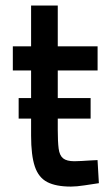

<svg xmlns="http://www.w3.org/2000/svg" viewBox="-20 -668 398 699"><path d="M238.4 11.3Q184 11.3 152.2 -5.1Q120.4 -21.5 106.8 -61.9Q93.2 -102.3 93.2 -174.3V-411.5H26.7V-499.4H93.2V-647.9H190.3V-499.4H335.3V-411.5H190.3V-195.3Q190.3 -152.1 193.5 -127.1Q196.7 -102.2 209.7 -91.6Q222.8 -81 250.9 -81Q260.9 -81 276.2 -81.9Q291.5 -82.7 307.4 -83.8Q323.3 -84.8 335.1 -85.2L340 -1.1Q318.4 2.1 288.4 6.7Q258.4 11.3 238.4 11.3ZM47.9 -236.2V-310.9H309.9V-236.2Z"/></svg>

Font: TitilliumWeb ExtraLight
Style: Regular
Weight: 400
Designer: Mohamed Gaber, Accademia di Belle Arti di Urbino and others
Foundry: Kief Type Foundry, Accademia di Belle Arti di Urbino and others
Version: Version 3.000; ttfautohint (v1.8.2)